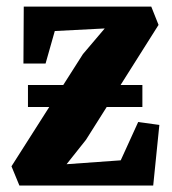

<svg xmlns="http://www.w3.org/2000/svg" viewBox="-20 -574 531 594"><path d="M304 -486 149.5 -478 121 -377.5H52.5L53.5 -553.5H448L470.5 -497L246 -141.5L186 -66L353.5 -78L407.5 -196.5L473 -187.5L454 0H40L15.5 -59.5L236.5 -406.5ZM66.5 -311H420.5V-243H66.5Z"/></svg>

Font: Merriweather 24pt SemiCondensed Black
Style: Regular
Weight: 900
Width: 4
Designer: Eben Sorkin
Foundry: Eben Sorkin
Version: Version 2.100